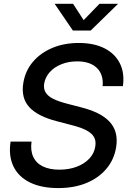

<svg xmlns="http://www.w3.org/2000/svg" viewBox="-20 -961 671 993"><path d="M280.8 11.7Q194.3 11.7 135 -17.3Q75.7 -46.4 49.6 -100.3Q23.4 -154.3 34.7 -228.5H143.1Q136.7 -182.6 151.9 -149.9Q167 -117.2 201.7 -100.3Q236.3 -83.5 287.1 -83.5Q336.4 -83.5 376.2 -98.4Q416 -113.3 441.7 -140.4Q467.3 -167.5 472.7 -203.1Q477.5 -231.4 466.6 -251.5Q455.6 -271.5 428 -286.4Q400.4 -301.3 354 -313L275.9 -333.5Q175.8 -358.9 131.8 -406.5Q87.9 -454.1 100.6 -532.2Q110.8 -594.7 150.1 -641.1Q189.5 -687.5 250.5 -713.1Q311.5 -738.8 387.2 -738.8Q465.8 -738.8 520 -711.4Q574.2 -684.1 599.6 -634Q625 -584 615.7 -515.6H510.7Q516.1 -575.7 481 -609.6Q445.8 -643.6 379.4 -643.6Q334.5 -643.6 297.9 -628.9Q261.2 -614.3 237.8 -588.4Q214.4 -562.5 208.5 -529.3Q204.1 -502 216.1 -482.7Q228 -463.4 255.6 -449.7Q283.2 -436 326.7 -424.8L399.9 -405.8Q448.2 -393.6 485.1 -375.5Q522 -357.4 545.7 -332.5Q569.3 -307.6 578.4 -274.4Q587.4 -241.2 580.6 -199.2Q570.3 -135.7 530.3 -88.1Q490.2 -40.5 426.8 -14.4Q363.3 11.7 280.8 11.7ZM357.9 -941.4 412.6 -856.9 494.6 -941.4H590.3L589.8 -940.4L449.2 -803.2H356.9L263.2 -940.4L263.7 -941.4Z"/></svg>

Font: Inter 28pt Medium
Style: Italic
Weight: 500
Italic angle: -9.3988°
Designer: Rasmus Andersson
Foundry: rsms
Version: Version 4.001;git-66647c0bb